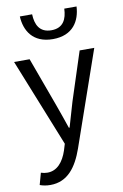

<svg xmlns="http://www.w3.org/2000/svg" viewBox="-101 -782 669 1047"><g transform="rotate(-10 234.0 -258.0)"><path d="M91 209C188 209 239 136 273 40L456 -486H375L288 -218C275 -175 261 -125 248 -81H244C228 -126 212 -176 196 -218L98 -486H12L207 1L196 37C176 97 141 140 87 140C75 140 63 138 51 134L33 199C49 205 68 209 91 209ZM243 -572C355 -572 396 -647 400 -725H332C330 -668 309 -621 243 -621C177 -621 156 -668 154 -725H86C90 -647 131 -572 243 -572Z"/></g></svg>

Font: DAIFUKU Sans
Style: Regular
Weight: 400
Designer: Original font ‘Source Han Sans JP’ : Paul D. Hunt
Foundry: Daifuku
Version: Version 1.000